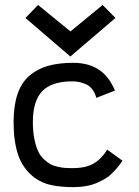

<svg xmlns="http://www.w3.org/2000/svg" viewBox="-20 -750 558 773"><path d="M263.2 -522.5 82.5 -677.7 133.3 -730 263.7 -623.5 393.1 -730 444.8 -677.7ZM112.3 -257.3Q112.3 -220.2 118.4 -190.4Q124.5 -160.6 133.3 -141.6Q142.1 -122.6 156.5 -109.1Q170.9 -95.7 183.3 -88.9Q195.8 -82 213.4 -78.4Q231 -74.7 241.5 -74Q252 -73.2 267.1 -73.2H273.4Q326.7 -73.2 358.4 -92.5Q390.1 -111.8 411.6 -147.5L473.1 -103Q472.2 -102.1 464.6 -91.1Q457 -80.1 450.4 -72.8Q443.8 -65.4 431.6 -52.7Q419.4 -40 405 -31.5Q390.6 -22.9 371.8 -14.4Q353 -5.9 328.1 -1.2Q303.2 3.4 275.4 3.4Q227.1 3.4 188.2 -4.4Q149.4 -12.2 117.7 -35.6Q72.3 -70.8 53.5 -125.2Q34.7 -179.7 34.7 -257.3Q34.7 -323.7 50.3 -370.4Q65.9 -417 97.7 -444.6Q129.4 -472.2 172.6 -484.6Q215.8 -497.1 275.4 -497.1Q342.8 -497.1 387.2 -462.9Q420.9 -437 442.9 -385.3L367.7 -356Q365.2 -364.7 363 -370.8Q360.8 -377 353.5 -387.7Q346.2 -398.4 336.7 -405Q327.1 -411.6 309.6 -417Q292 -422.4 270 -422.4Q188.5 -422.4 150.4 -383.3Q112.3 -344.2 112.3 -257.3Z"/></svg>

Font: Fantasque Sans Mono
Style: Regular
Weight: 400
Monospace: yes
Designer: Jany Belluz
Version: Version 1.8.0 ; ttfautohint (v1.8.2)